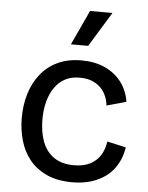

<svg xmlns="http://www.w3.org/2000/svg" viewBox="-54 -796 657 853"><g transform="rotate(5 274.5 -369.5)"><path d="M301 13Q233 13 185.5 -9Q138 -31 108.5 -68Q79 -105 65.5 -153Q52 -201 52 -253Q52 -310 67 -360Q82 -410 112.5 -448.5Q143 -487 188.5 -508.5Q234 -530 295 -530Q354 -530 399 -509.5Q444 -489 472.5 -452Q501 -415 509 -364L422 -340Q420 -368 405.5 -394Q391 -420 363 -436.5Q335 -453 294 -453Q255 -453 227.5 -438Q200 -423 181.5 -396Q163 -369 153.5 -333Q144 -297 144 -255Q144 -197 160.5 -154Q177 -111 212 -87Q247 -63 301 -63Q343 -63 372 -77.5Q401 -92 418 -118.5Q435 -145 440 -181L524 -162Q517 -119 498 -86Q479 -53 450 -31.5Q421 -10 383.5 1.5Q346 13 301 13ZM318 -597H241L313 -752H413Z"/></g></svg>

Font: Bricolage Grotesque
Style: Regular
Weight: 400
Designer: Mathieu Triay
Foundry: Atelier Triay
Version: Version 1.001;gftools[0.9.33.dev8+g029e19f]